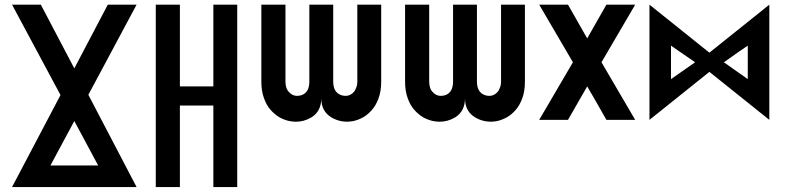

<svg xmlns="http://www.w3.org/2000/svg" viewBox="-20 -500 3280 801"><path d="M30.3 280.3Q160.2 280.3 549.8 280.3Q487.3 162.1 348.6 -104.5Q431.6 -259.8 549.8 -480.5Q519.5 -480.5 429.7 -480.5Q382.8 -390.6 290 -214.8Q226.6 -335 150.4 -480.5Q120.1 -480.5 30.3 -480.5Q90.8 -367.2 232.4 -103.5Q146.5 59.6 30.3 280.3ZM290 4.9Q335.9 90.8 389.6 190.4Q339.8 190.4 190.4 190.4Q225.6 124 290 4.9Z M629.9 -480.5Q663.1 -480.5 730.5 -480.5Q730.5 -366.2 730.5 -139.6Q776.4 -139.6 870.1 -139.6Q870.1 -252.9 870.1 -480.5Q903.3 -480.5 969.7 -480.5Q969.7 -226.6 969.7 280.3Q936.5 280.3 870.1 280.3Q870.1 167 870.1 -59.6Q823.2 -59.6 730.5 -59.6Q730.5 53.7 730.5 280.3Q696.3 280.3 629.9 280.3Q629.9 26.4 629.9 -480.5Z M1070.3 -480.5Q1070.3 -373 1070.3 -160.2Q1070.3 -120.1 1081.1 -90.8Q1091.8 -60.5 1109.4 -41Q1126 -22.5 1145.5 -10.7Q1165 0 1186.5 4.9Q1201.2 7.8 1214.8 7.8Q1248 7.8 1278.3 -9.8Q1320.3 -35.2 1320.3 -89.8Q1320.3 -35.2 1363.3 -9.8Q1405.3 14.6 1455.1 4.9Q1475.6 0 1495.1 -10.7Q1515.6 -22.5 1531.2 -41Q1548.8 -60.5 1559.6 -90.8Q1570.3 -120.1 1570.3 -160.2Q1570.3 -266.6 1570.3 -480.5Q1537.1 -480.5 1470.7 -480.5Q1470.7 -373 1470.7 -160.2Q1470.7 -144.5 1465.8 -133.8Q1461.9 -122.1 1455.1 -115.2Q1433.6 -92.8 1402.3 -103.5Q1370.1 -115.2 1370.1 -160.2Q1370.1 -266.6 1370.1 -480.5Q1336.9 -480.5 1270.5 -480.5Q1270.5 -373 1270.5 -160.2Q1270.5 -115.2 1239.3 -103.5Q1207 -92.8 1186.5 -115.2Q1178.7 -122.1 1174.8 -133.8Q1170.9 -144.5 1170.9 -160.2Q1170.9 -266.6 1170.9 -480.5Q1137.7 -480.5 1070.3 -480.5Z M1669.9 -480.5Q1669.9 -373 1669.9 -160.2Q1669.9 -120.1 1680.7 -90.8Q1691.4 -60.5 1709 -41Q1725.6 -22.5 1745.1 -10.7Q1764.6 0 1786.1 4.9Q1800.8 7.8 1814.5 7.8Q1847.7 7.8 1877.9 -9.8Q1919.9 -35.2 1919.9 -89.8Q1919.9 -35.2 1962.9 -9.8Q2004.9 14.6 2054.7 4.9Q2075.2 0 2094.7 -10.7Q2115.2 -22.5 2130.9 -41Q2148.4 -60.5 2159.2 -90.8Q2169.9 -120.1 2169.9 -160.2Q2169.9 -266.6 2169.9 -480.5Q2136.7 -480.5 2070.3 -480.5Q2070.3 -373 2070.3 -160.2Q2070.3 -144.5 2065.4 -133.8Q2061.5 -122.1 2054.7 -115.2Q2033.2 -92.8 2002 -103.5Q1969.7 -115.2 1969.7 -160.2Q1969.7 -266.6 1969.7 -480.5Q1936.5 -480.5 1870.1 -480.5Q1870.1 -373 1870.1 -160.2Q1870.1 -115.2 1838.9 -103.5Q1806.6 -92.8 1786.1 -115.2Q1778.3 -122.1 1774.4 -133.8Q1770.5 -144.5 1770.5 -160.2Q1770.5 -266.6 1770.5 -480.5Q1737.3 -480.5 1669.9 -480.5Z M2629.9 -480.5Q2599.6 -480.5 2509.8 -480.5Q2489.3 -445.3 2429.7 -339.8Q2410.2 -375 2349.6 -480.5Q2319.3 -480.5 2229.5 -480.5Q2264.6 -419.9 2370.1 -240.2Q2335 -179.7 2229.5 0Q2259.8 0 2349.6 0Q2370.1 -35.2 2429.7 -139.6Q2450.2 -105.5 2509.8 0Q2540 0 2629.9 0Q2594.7 -59.6 2489.3 -240.2Q2524.4 -299.8 2629.9 -480.5Z M2939.5 -280.3Q3002 -330.1 3189.5 -480.5Q3189.5 -360.4 3189.5 0Q3127 -49.8 2939.5 -200.2Q2877 -150.4 2689.5 0Q2689.5 -120.1 2689.5 -480.5Q2752 -429.7 2939.5 -280.3ZM2779.3 -309.6Q2779.3 -275.4 2779.3 -169.9Q2804.7 -187.5 2879.9 -240.2Q2854.5 -257.8 2779.3 -309.6ZM3000 -240.2Q3024.4 -222.7 3099.6 -169.9Q3099.6 -205.1 3099.6 -309.6Q3074.2 -293 3000 -240.2Z"/></svg>

Font: Alibu-Mazigh Belqasem 1
Style: Bold
Weight: 400
Designer: Mazigh Mubarik Belqasem
Version: Version 1.0